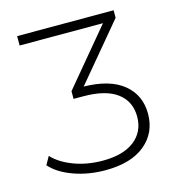

<svg xmlns="http://www.w3.org/2000/svg" viewBox="-105 -791 820 888"><g transform="rotate(-15 304.5 -347.5)"><path d="M549 -197Q549 -106 482 -50.5Q415 5 292 5Q210 5 140 -20.5Q70 -46 33 -88L55 -127Q90 -89 153 -65Q216 -41 292 -41Q390 -41 443.5 -83Q497 -125 497 -197Q497 -270 442.5 -311Q388 -352 280 -352H234V-389L456 -655H57V-700H519V-664L294 -395Q419 -393 484 -339.5Q549 -286 549 -197Z"/></g></svg>

Font: Idrija Light
Style: Regular
Weight: 300
Designer: Julieta Ulanovsky
Foundry: Julieta Ulanovsky
Version: Version 7.200